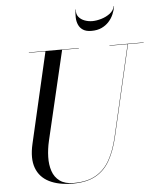

<svg xmlns="http://www.w3.org/2000/svg" viewBox="-63 -1024 905 1092"><g transform="rotate(-5 389.5 -477.5)"><path d="M309 15Q227.5 15 173.8 -12Q120 -39 100 -93.5Q80 -148 99 -230L219 -750H314L194 -240Q183 -193 181.8 -148.2Q180.5 -103.5 192.8 -67.2Q205 -31 234.5 -9.5Q264 12 314 12Q391 12 440.8 -16.8Q490.5 -45.5 520.5 -99.5Q550.5 -153.5 568 -230L688 -750H690L570 -230Q552 -151.5 521.2 -96.8Q490.5 -42 439.2 -13.5Q388 15 309 15ZM124 -748V-750H409V-748ZM584 -748V-750H779V-748ZM489.5 -841Q459.5 -841 441.8 -852.5Q424 -864 415.8 -882.8Q407.5 -901.5 406.8 -924.2Q406 -947 409.5 -970H411.5Q408 -945.5 420.5 -929Q433 -912.5 454.5 -904.2Q476 -896 499.5 -896Q523 -896 551 -904.2Q579 -912.5 600.8 -929Q622.5 -945.5 627.5 -970H629.5Q626 -947 616.2 -924.2Q606.5 -901.5 589.5 -882.8Q572.5 -864 548 -852.5Q523.5 -841 489.5 -841Z"/></g></svg>

Font: Bodoni Moda 96pt
Style: Italic
Weight: 400
Italic angle: -13°
Version: Version 2.004